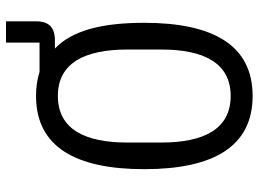

<svg xmlns="http://www.w3.org/2000/svg" viewBox="-131 -719 862 640"><g transform="rotate(-90 300.0 -399.0)"><path d="M549 -709.9V-810H478V-698.2H380C355.8 -706 328.8 -709.9 300.1 -709.9C130 -709.9 56.1 -577.1 56.1 -349.1C56.1 -121.1 130 12.1 300.1 12.1C470.2 12.1 544 -121.1 544 -349.1C544 -487.9 519.2 -589.1 458.1 -647H486.2C535.9 -647 549 -675.1 549 -709.9ZM144.9 -291.9V-405.9C144.9 -546.2 188.9 -637.1 300.1 -637.1C410.9 -637.1 454.9 -546.2 454.9 -405.9V-291.9C454.9 -152 410.9 -61.1 300.1 -61.1C188.9 -61.1 144.9 -152 144.9 -291.9Z"/></g></svg>

Font: Margiela Mono
Style: Regular
Weight: 400
Designer: Mike Abbink, Paul van der Laan, Pieter van Rosmalen
Foundry: Bold Monday
Version: Version 2.003 2021